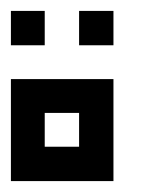

<svg xmlns="http://www.w3.org/2000/svg" viewBox="-20 -507 290 352"><path d="M0 -362H188V-300V-238V-175H0V-238V-300ZM62 -300V-238H125V-300ZM125 -424V-487H188V-424ZM0 -424V-487H62V-424Z"/></svg>

Font: Jawi Kufi
Style: Medium
Weight: 500
Version: Version 2.3